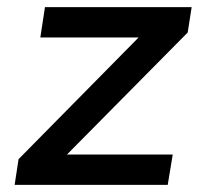

<svg xmlns="http://www.w3.org/2000/svg" viewBox="-20 -518 577 538"><path d="M21 0 32 -72 396 -441 393 -413H93L106 -498H517L506 -427L138 -55L141 -85H464L450 0Z"/></svg>

Font: Nunito Sans 7pt SemiBold
Style: Italic
Weight: 600
Italic angle: -9°
Designer: Vernon Adams
Foundry: Vernon Adams
Version: Version 3.101;gftools[0.9.27]